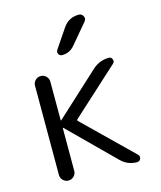

<svg xmlns="http://www.w3.org/2000/svg" viewBox="-113 -861 772 922"><g transform="rotate(-15 273.0 -400.5)"><path d="M154.3 -273.4Q153.3 -274.4 152.3 -274.4Q151.4 -274.4 151.4 -273.4V-60.5Q151.4 -44.9 140.1 -33.7Q128.9 -22.5 113.3 -22.5Q97.7 -22.5 86.4 -33.7Q75.2 -44.9 75.2 -60.5V-503.9Q75.2 -519.5 86.4 -530.8Q97.7 -542 113.3 -542Q128.9 -542 140.1 -530.8Q151.4 -519.5 151.4 -503.9V-311.5Q151.4 -310.5 152.3 -310.5Q153.3 -310.5 154.3 -311.5L370.1 -509.8Q405.3 -542 453.1 -542Q463.9 -542 468.8 -529.8Q473.6 -517.6 464.8 -509.8L231.4 -296.9Q225.6 -292 230.5 -287.1L467.8 -55.7Q473.6 -49.8 473.6 -42Q473.6 -38.1 471.7 -34.2Q466.8 -22.5 454.1 -22.5Q407.2 -22.5 374 -55.7ZM366.2 -779.3Q380.9 -779.3 387.7 -765.6Q390.6 -759.8 390.6 -754.9Q390.6 -747.1 384.8 -740.2L301.8 -641.6Q277.3 -612.3 240.2 -612.3Q227.5 -612.3 221.7 -623Q219.7 -627.9 219.7 -632.8Q219.7 -637.7 223.6 -643.6L287.1 -737.3Q315.4 -779.3 366.2 -779.3Z"/></g></svg>

Font: Gen Jyuu Gothic Normal
Style: Regular
Weight: 300
Designer: [Source Han Sans]
Ryoko NISHIZUKA  (kana & ideographs); Paul D. Hunt (Latin, Greek & Cyrillic); Wenlong ZHANG  (bopomofo
Version: Version 1.002.20150607